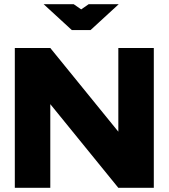

<svg xmlns="http://www.w3.org/2000/svg" viewBox="-20 -900 808 920"><path d="M51 -670V0H221V-401L547 0H717V-670H547V-269L221 -670ZM189 -880 324 -756H414L549 -880H405L369 -855L333 -880Z"/></svg>

Font: LT Wave Black
Style: Regular
Weight: 900
Designer: Daniel Lyons
Version: Version 2.5 (Glyphs App)